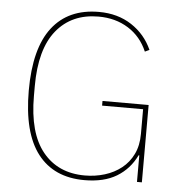

<svg xmlns="http://www.w3.org/2000/svg" viewBox="-52 -759 770 821"><g transform="rotate(5 333.0 -349.0)"><path d="M565 -114H562Q533 -54 478.5 -21Q424 12 340 12Q209 12 139.5 -78Q70 -168 70 -349Q70 -530 139.5 -620Q209 -710 340 -710Q421 -710 480.5 -671Q540 -632 569 -567L550 -558Q523 -621 468 -655.5Q413 -690 340 -690Q225 -690 159.5 -609.5Q94 -529 94 -370V-328Q94 -169 159.5 -88.5Q225 -8 340 -8Q385 -8 425.5 -20.5Q466 -33 497 -57.5Q528 -82 546 -119Q564 -156 564 -206V-312H388V-332H586V0H565Z"/></g></svg>

Font: IBM Plex Sans Thai Thin
Style: Regular
Weight: 100
Designer: Mike Abbink, Paul van der Laan, Pieter van Rosmalen, Ben Mitchell, Mark Frömberg
Foundry: Bold Monday
Version: Version 1.1